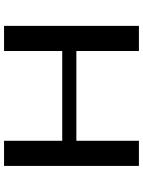

<svg xmlns="http://www.w3.org/2000/svg" viewBox="98 -786 689 924"><g transform="rotate(-90 442.0 -324.5)"><path d="M779 0V-649H658V-369H226V-649H105V0H226V-301H658V0Z"/></g></svg>

Font: Gamestation Extended
Style: Regular
Weight: 400
Width: 7
Designer: Jonas Hecksher
Foundry: Jonas Hecksher, Playtypeª, e-types AS
Version: Version 1.003